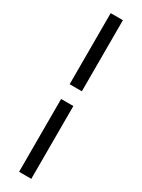

<svg xmlns="http://www.w3.org/2000/svg" viewBox="-260 -774 775 1048"><g transform="rotate(30 127.5 -250.0)"><path d="M89 -302V-750H166V-302ZM89 250V-209H166V250Z"/></g></svg>

Font: Source Sans Pro SemiBold
Style: Regular
Weight: 600
Designer: Paul D. Hunt
Foundry: Adobe Systems Incorporated
Version: Version 2.045;hotconv 1.0.109;makeotfexe 2.5.65596